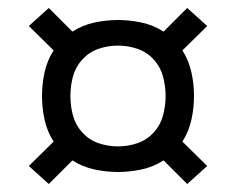

<svg xmlns="http://www.w3.org/2000/svg" viewBox="-20 -565 590 480"><path d="M448 -105 389 -164Q364 -148 334.5 -141.5Q305 -135 275 -135Q245 -135 215.5 -141.5Q186 -148 161 -164L102 -105L52 -150L114 -211Q98 -236 91.5 -265.5Q85 -295 85 -325Q85 -355 91.5 -384.5Q98 -414 114 -439L52 -500L102 -545L161 -486Q186 -502 215.5 -508.5Q245 -515 275 -515Q305 -515 334.5 -508.5Q364 -502 389 -486L448 -545L498 -500L436 -439Q452 -414 458.5 -384.5Q465 -355 465 -325Q465 -295 458.5 -265.5Q452 -236 436 -211L498 -150ZM275 -199Q300 -199 323.5 -207Q347 -215 364 -233.5Q381 -252 387.5 -276Q394 -300 394 -325Q394 -350 387.5 -374Q381 -398 364 -416.5Q347 -435 323.5 -443Q300 -451 275 -451Q250 -451 226.5 -443Q203 -435 186 -416.5Q169 -398 162.5 -374Q156 -350 156 -325Q156 -300 162.5 -276Q169 -252 186 -233.5Q203 -215 226.5 -207Q250 -199 275 -199Z"/></svg>

Font: Lode
Style: Regular
Weight: 400
Monospace: yes
Designer: Belleve Invis
Foundry: Belleve Invis
Version: Version 29.2.0; ttfautohint (v1.8.3)